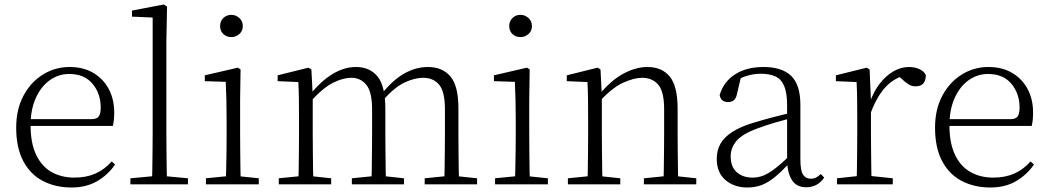

<svg xmlns="http://www.w3.org/2000/svg" viewBox="-20 -820 4663 854"><path d="M298 14Q227 14 171 -15Q115 -44 83.5 -103.5Q52 -163 52 -252Q52 -334 84.5 -394.5Q117 -455 171 -488.5Q225 -522 289 -522Q351 -522 395.5 -495.5Q440 -469 464 -423.5Q488 -378 488 -320Q488 -283 482 -260H82V-290H387Q411 -290 419.5 -302.5Q428 -315 428 -341Q428 -404 391.5 -447.5Q355 -491 288 -491Q240 -491 201 -463Q162 -435 139 -383.5Q116 -332 116 -263Q116 -183 141 -131Q166 -79 210 -54.5Q254 -30 311 -30Q364 -30 404.5 -48Q445 -66 477 -102L492 -88Q459 -41 411 -13.5Q363 14 298 14Z M560 0V-27L679 -38H698L816 -27V0ZM656 0Q657 -30 657.5 -69Q658 -108 658.5 -149.5Q659 -191 659 -226V-742L567 -746V-773L708 -800L723 -791L720 -637V-226Q720 -191 720.5 -149.5Q721 -108 721.5 -69Q722 -30 723 0Z M896 0V-27L1007 -38H1026L1131 -27V0ZM984 0Q985 -24 986 -64.5Q987 -105 987.5 -149Q988 -193 988 -226V-281Q988 -332 987 -375Q986 -418 984 -456L891 -459V-485L1038 -519L1050 -511L1048 -377V-226Q1048 -193 1048.5 -149Q1049 -105 1049.5 -64.5Q1050 -24 1051 0ZM1009 -655Q988 -655 973.5 -668.5Q959 -682 959 -704Q959 -726 973.5 -740Q988 -754 1009 -754Q1029 -754 1044.5 -740Q1060 -726 1060 -704Q1060 -682 1044.5 -668.5Q1029 -655 1009 -655Z M1220 0V-27L1330 -38H1350L1453 -27V0ZM1307 0Q1308 -24 1308.5 -64.5Q1309 -105 1309.5 -149Q1310 -193 1310 -226V-282Q1310 -333 1309.5 -375.5Q1309 -418 1307 -455L1215 -459V-485L1352 -519L1365 -511L1371 -396V-393V-226Q1371 -193 1371.5 -149Q1372 -105 1372.5 -64.5Q1373 -24 1374 0ZM1545 0V-27L1654 -38H1675L1777 -27V0ZM1632 0Q1633 -24 1633.5 -64Q1634 -104 1634.5 -148Q1635 -192 1635 -226V-334Q1635 -411 1609.5 -442.5Q1584 -474 1543 -474Q1505 -474 1460.5 -451.5Q1416 -429 1360 -367L1349 -398H1358Q1408 -460 1459.5 -491Q1511 -522 1563 -522Q1625 -522 1659.5 -479.5Q1694 -437 1694 -335V-226Q1694 -192 1694.5 -148Q1695 -104 1695.5 -64Q1696 -24 1697 0ZM1869 0V-27L1978 -38H1998L2102 -27V0ZM1955 0Q1957 -24 1957.5 -64Q1958 -104 1958.5 -148Q1959 -192 1959 -226V-334Q1959 -413 1933 -443.5Q1907 -474 1862 -474Q1825 -474 1780.5 -453.5Q1736 -433 1683 -374L1671 -404H1679Q1728 -465 1779 -493.5Q1830 -522 1883 -522Q1948 -522 1983.5 -480Q2019 -438 2019 -338V-226Q2019 -192 2019.5 -148Q2020 -104 2020.5 -64Q2021 -24 2022 0Z M2182 0V-27L2293 -38H2312L2417 -27V0ZM2270 0Q2271 -24 2272 -64.5Q2273 -105 2273.5 -149Q2274 -193 2274 -226V-281Q2274 -332 2273 -375Q2272 -418 2270 -456L2177 -459V-485L2324 -519L2336 -511L2334 -377V-226Q2334 -193 2334.5 -149Q2335 -105 2335.5 -64.5Q2336 -24 2337 0ZM2295 -655Q2274 -655 2259.5 -668.5Q2245 -682 2245 -704Q2245 -726 2259.5 -740Q2274 -754 2295 -754Q2315 -754 2330.5 -740Q2346 -726 2346 -704Q2346 -682 2330.5 -668.5Q2315 -655 2295 -655Z M2506 0V-27L2616 -38H2636L2739 -27V0ZM2593 0Q2594 -24 2594.5 -64.5Q2595 -105 2595.5 -149Q2596 -193 2596 -226V-281Q2596 -333 2595.5 -375.5Q2595 -418 2593 -455L2501 -459V-485L2638 -519L2651 -511L2657 -393V-392V-226Q2657 -193 2657.5 -149Q2658 -105 2658.5 -64.5Q2659 -24 2660 0ZM2844 0V-27L2953 -38H2974L3077 -27V0ZM2931 0Q2932 -24 2932.5 -64Q2933 -104 2933.5 -148Q2934 -192 2934 -226V-334Q2934 -412 2908 -443Q2882 -474 2836 -474Q2801 -474 2752.5 -452.5Q2704 -431 2646 -368L2636 -398H2644Q2698 -463 2753 -492.5Q2808 -522 2860 -522Q2924 -522 2959 -479.5Q2994 -437 2994 -335V-226Q2994 -192 2994.5 -148Q2995 -104 2995.5 -64Q2996 -24 2997 0Z M3304 14Q3246 14 3207 -19Q3168 -52 3168 -114Q3168 -151 3184.5 -180.5Q3201 -210 3238.5 -234Q3276 -258 3338 -276Q3381 -289 3425.5 -300.5Q3470 -312 3510 -321V-297Q3470 -287 3428.5 -275Q3387 -263 3350 -249Q3283 -225 3256.5 -194Q3230 -163 3230 -125Q3230 -78 3257 -54Q3284 -30 3328 -30Q3353 -30 3376.5 -39.5Q3400 -49 3429.5 -72Q3459 -95 3499 -134L3505 -89H3486Q3454 -55 3426 -32Q3398 -9 3369 2.5Q3340 14 3304 14ZM3566 13Q3524 13 3503.5 -17.5Q3483 -48 3481 -102V-106V-350Q3481 -407 3468 -437.5Q3455 -468 3429 -480Q3403 -492 3363 -492Q3333 -492 3303 -483Q3273 -474 3241 -454L3277 -482L3258 -402Q3254 -382 3244 -374Q3234 -366 3218 -366Q3187 -366 3181 -397Q3198 -456 3249 -489Q3300 -522 3376 -522Q3458 -522 3499 -482.5Q3540 -443 3540 -354V-113Q3540 -61 3552 -43Q3564 -25 3586 -25Q3599 -25 3609 -30Q3619 -35 3631 -46L3646 -30Q3631 -8 3610.5 2.5Q3590 13 3566 13Z M3703 0V-27L3814 -39H3837L3951 -27V0ZM3790 0Q3791 -24 3791.5 -64.5Q3792 -105 3792.5 -149Q3793 -193 3793 -226V-281Q3793 -333 3792.5 -375.5Q3792 -418 3790 -455L3698 -459V-485L3835 -519L3848 -511L3854 -371V-370V-226Q3854 -193 3854.5 -149Q3855 -105 3855.5 -64.5Q3856 -24 3857 0ZM3853 -318 3836 -367H3850Q3866 -413 3893 -448Q3920 -483 3953.5 -502.5Q3987 -522 4023 -522Q4050 -522 4070.5 -512Q4091 -502 4098 -486Q4098 -462 4087 -449Q4076 -436 4052 -436Q4036 -436 4022.5 -444Q4009 -452 3992 -468L3969 -488H4018Q3962 -477 3922 -436Q3882 -395 3853 -318Z M4385 14Q4314 14 4258 -15Q4202 -44 4170.5 -103.5Q4139 -163 4139 -252Q4139 -334 4171.5 -394.5Q4204 -455 4258 -488.5Q4312 -522 4376 -522Q4438 -522 4482.5 -495.5Q4527 -469 4551 -423.5Q4575 -378 4575 -320Q4575 -283 4569 -260H4169V-290H4474Q4498 -290 4506.5 -302.5Q4515 -315 4515 -341Q4515 -404 4478.5 -447.5Q4442 -491 4375 -491Q4327 -491 4288 -463Q4249 -435 4226 -383.5Q4203 -332 4203 -263Q4203 -183 4228 -131Q4253 -79 4297 -54.5Q4341 -30 4398 -30Q4451 -30 4491.5 -48Q4532 -66 4564 -102L4579 -88Q4546 -41 4498 -13.5Q4450 14 4385 14Z"/></svg>

Font: Noto Serif JP
Style: Regular
Weight: 200
Designer: Ryoko NISHIZUKA 西塚涼子 (kana & ideographs); Frank Grießhammer (Latin, Greek & Cyrillic); Wenlong ZHANG 张文龙 (bopomofo); San
Foundry: Adobe
Version: Version 2.001;hotconv 1.1.0;makeotfexe 2.6.0